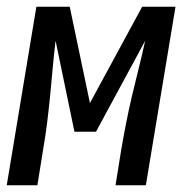

<svg xmlns="http://www.w3.org/2000/svg" viewBox="-33 -550 553 570"><path d="M-13 0 75 -530H174L234 -244L389 -530H488L400 0H310L327 -106Q334 -147 342 -187.5Q350 -228 359.5 -268Q369 -308 379 -348Q389 -388 398 -429L252 -159H188L132 -429Q127 -388 123.5 -348Q120 -308 116 -267.5Q112 -227 107 -186.5Q102 -146 95 -106L78 0Z"/></svg>

Font: Iosevka Curly Medium Oblique
Style: Regular
Weight: 500
Italic angle: -9°
Monospace: yes
Designer: Belleve Invis
Foundry: Belleve Invis
Version: Version 11.1.0; ttfautohint (v1.8.3)